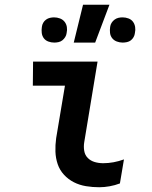

<svg xmlns="http://www.w3.org/2000/svg" viewBox="-20 -779 640 807"><path d="M397 8Q369 8 341.5 3.5Q314 -1 290.5 -13Q267 -25 249 -44.5Q231 -64 222.5 -89Q214 -114 213 -141.5Q212 -169 216 -198L253 -419H118L119 -520H390L334 -181Q331 -163 334 -145Q337 -127 349 -115Q361 -103 378 -98Q395 -93 414 -93Q435 -93 457 -97Q479 -101 501 -109L484 -8Q463 0 440.5 4Q418 8 397 8ZM496 -600Q483 -600 471 -604.5Q459 -609 451.5 -618.5Q444 -628 442.5 -640.5Q441 -653 443 -666Q444 -675 449 -683Q454 -691 461.5 -696.5Q469 -702 477.5 -704Q486 -706 495 -706Q508 -706 520 -701.5Q532 -697 539 -687.5Q546 -678 548 -665.5Q550 -653 547 -640Q546 -631 541.5 -623Q537 -615 530 -609.5Q523 -604 513.5 -602Q504 -600 496 -600ZM208 -600Q195 -600 183 -604.5Q171 -609 164 -618.5Q157 -628 155.5 -640.5Q154 -653 156 -666Q157 -675 161.5 -683Q166 -691 173.5 -696.5Q181 -702 190 -704Q199 -706 207 -706Q220 -706 232 -701.5Q244 -697 251.5 -687.5Q259 -678 261 -665.5Q263 -653 260 -640Q259 -631 254 -623Q249 -615 242 -609.5Q235 -604 226 -602Q217 -600 208 -600ZM290 -600 329 -759H440L380 -600Z"/></svg>

Font: Iosevka Extended Oblique
Style: Bold
Weight: 700
Width: 7
Italic angle: -9°
Monospace: yes
Designer: Belleve Invis
Foundry: Belleve Invis
Version: Version 32.5.0; ttfautohint (v1.8.4)